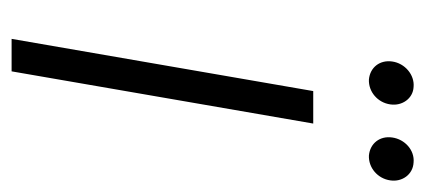

<svg xmlns="http://www.w3.org/2000/svg" viewBox="-221 -512 733 331"><g transform="rotate(90 145.5 -346.5)"><path d="M47 0H103L193 -520H137ZM248 -616C269 -615 288 -631 291 -653C294 -673 281 -692 260 -693C239 -695 220 -678 217 -656C214 -635 227 -618 248 -616ZM117 -616C138 -615 157 -631 160 -653C163 -673 150 -692 130 -693C109 -695 89 -678 86 -656C83 -635 96 -618 117 -616Z"/></g></svg>

Font: Fixel Display 20240404 Light
Style: Italic
Weight: 300
Italic angle: -10°
Designer: AlfaBravo + MacPaw
Foundry: Kyrylo Tkachov, Marchela Mozhyna, Serhii Makarenko, Maria Weinstein, Zakhar Kryvoshyya
Version: Version 1.211;Glyphs 3.2 (3225)